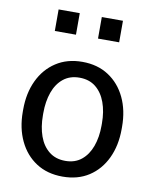

<svg xmlns="http://www.w3.org/2000/svg" viewBox="-86 -828 733 904"><g transform="rotate(10 280.5 -376.0)"><path d="M274.9 10.3Q201.7 10.3 148.7 -24.2Q95.7 -58.6 66.9 -119.4Q38.1 -180.2 38.1 -258.3V-269Q38.1 -347.2 66.9 -408Q95.7 -468.8 148.7 -503.4Q201.7 -538.1 273.9 -538.1Q347.2 -538.1 400.1 -503.4Q453.1 -468.8 481.9 -408.2Q510.7 -347.7 510.7 -269V-258.3Q510.7 -179.7 481.9 -118.9Q453.1 -58.1 400.4 -23.9Q347.7 10.3 274.9 10.3ZM274.9 -64.9Q320.8 -64.9 351.8 -90.1Q382.8 -115.2 398.7 -158.9Q414.6 -202.6 414.6 -258.3V-269Q414.6 -324.7 398.7 -368.4Q382.8 -412.1 351.6 -437.3Q320.3 -462.4 273.9 -462.4Q228 -462.4 196.8 -437.3Q165.5 -412.1 149.9 -368.4Q134.3 -324.7 134.3 -269V-258.3Q134.3 -202.6 149.9 -158.9Q165.5 -115.2 197 -90.1Q228.5 -64.9 274.9 -64.9ZM327.1 -658.7V-761.7H428.2V-658.7ZM120.6 -658.7V-761.7H221.7V-658.7Z"/></g></svg>

Font: Roboto Slab LO
Style: Regular
Weight: 400
Designer: Google
Version: Version 2.000